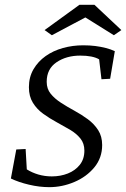

<svg xmlns="http://www.w3.org/2000/svg" viewBox="-20 -772 526 801"><path d="M185.5 8.8Q144.5 8.8 101.1 -1.5Q57.6 -11.7 25.4 -27.3L47.9 -148.4L86.9 -150.4L91.8 -65.4Q113.3 -51.8 140.1 -43.9Q167 -36.1 196.3 -36.1Q232.4 -36.1 263.2 -48.3Q293.9 -60.5 313 -84.5Q332 -108.4 332 -143.6Q332 -173.8 315.4 -194.3Q298.8 -214.8 272.5 -230.5Q246.1 -246.1 216.3 -262.2Q186.5 -278.3 160.2 -297.4Q133.8 -316.4 117.2 -343.3Q100.6 -370.1 100.6 -408.2Q100.6 -450.2 119.6 -482.9Q138.7 -515.6 170.4 -538.1Q202.1 -560.5 242.7 -571.8Q283.2 -583 327.1 -583Q354.5 -583 377.4 -580.1Q400.4 -577.1 421.4 -571.8Q442.4 -566.4 459 -558.6L439.5 -443.4L403.3 -441.4L393.6 -524.4Q367.2 -540 314.5 -540Q256.8 -540 215.8 -512.2Q174.8 -484.4 174.8 -430.7Q174.8 -401.4 191.4 -380.9Q208 -360.4 234.4 -343.3Q260.7 -326.2 290.5 -310.1Q320.3 -293.9 346.7 -274.4Q373 -254.9 389.6 -229Q406.2 -203.1 406.2 -167Q406.2 -113.3 373.5 -73.7Q340.8 -34.2 290 -12.7Q239.3 8.8 185.5 8.8ZM486.3 -646.5 455.1 -625 309.6 -715.8H367.2L196.3 -625L166 -646.5L311.5 -752H374Z"/></svg>

Font: Crimson Pro Light
Style: Italic
Weight: 300
Italic angle: -12°
Designer: Jacques Le Bailly
Foundry: Baron von Fonthausen
Version: Version 1.003